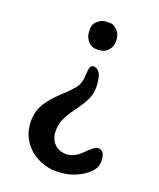

<svg xmlns="http://www.w3.org/2000/svg" viewBox="-105 -593 693 838"><g transform="rotate(15 241.0 -174.0)"><path d="M264.6 -314.9H270.5Q281.7 -314.9 292.7 -299.8Q303.7 -284.7 303.7 -245.4Q303.7 -206.1 287.8 -177.7Q272 -149.4 240.2 -113.5Q208.5 -77.6 194.6 -50.5Q180.7 -23.4 180.7 9.3Q180.7 42 201.7 64Q222.7 85.9 257.3 85.9Q292 85.9 327.1 55.2Q362.3 24.4 377.4 24.4Q408.2 24.4 408.2 64.9V72.3Q408.2 109.9 368.7 135.7Q315.9 170.4 252.9 170.4H243.7Q205.6 170.4 170.9 155.3Q136.2 140.1 116.7 121.1Q64.9 71.3 64.9 2.4Q64.9 -46.4 87.6 -83.3Q110.4 -120.1 163.1 -160.9Q215.8 -201.7 228.5 -220.2Q241.2 -238.8 245.6 -276.9Q250 -314.9 264.6 -314.9ZM334.5 -458V-451.7Q334.5 -424.3 317.4 -407.2Q300.3 -390.1 278.3 -390.1H267.6Q240.7 -390.1 225.1 -408.9Q209.5 -427.7 209.5 -450.2V-460.9Q210.9 -466.8 210.9 -471.2Q210.9 -488.8 228.5 -503.4Q246.1 -518.1 269.5 -518.1H273.9Q279.8 -516.6 290.5 -516.6Q301.3 -516.6 317.9 -500Q334.5 -483.4 334.5 -458Z"/></g></svg>

Font: Averia Serif
Style: Regular
Weight: 500
Version: Version 1.0